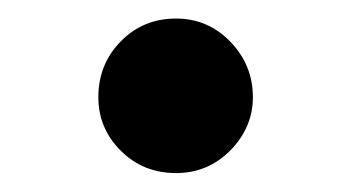

<svg xmlns="http://www.w3.org/2000/svg" viewBox="-20 -469 375 205"><path d="M168 -284.2Q132.8 -284.2 108.9 -308.1Q85 -332 85 -365.2Q85 -400.4 108.9 -424.8Q132.8 -449.2 168 -449.2Q202.1 -449.2 226.1 -424.3Q250 -399.4 250 -365.2Q250 -333 226.1 -308.6Q202.1 -284.2 168 -284.2Z"/></svg>

Font: GenRyuMin TW TTF Bold
Style: Regular
Weight: 700
Version: Version 1.300